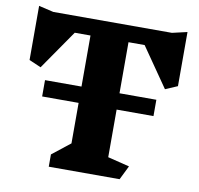

<svg xmlns="http://www.w3.org/2000/svg" viewBox="-87 -895 1021 985"><g transform="rotate(10 424.0 -402.0)"><path d="M811 -522 748 -495 606 -700H522V-434H714V-349H522V-101L635 -73L599 0H230V-64L324 -138V-349H134V-434H324V-700H242L100 -495L38 -522V-804L115 -786H733L811 -804Z"/></g></svg>

Font: Inknut Antiqua ExtraBold
Style: Regular
Weight: 800
Designer: Claus Eggers Sørensen
Foundry: Claus Eggers Sørensen
Version: Version 1.003; ttfautohint (v1.8.2) -l 8 -r 50 -G 200 -x 14 